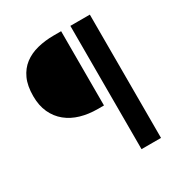

<svg xmlns="http://www.w3.org/2000/svg" viewBox="-171 -782 940 990"><g transform="rotate(-30 299.5 -287.0)"><path d="M387 80V-654H503V80ZM295 -212Q241 -212 194.5 -225.5Q148 -239 113.5 -267Q79 -295 59.5 -337Q40 -379 40 -436Q40 -497 59 -538.5Q78 -580 111.5 -605.5Q145 -631 190.5 -642.5Q236 -654 288 -654H332V-212Z"/></g></svg>

Font: Giro Sans Semibold
Style: Regular
Weight: 600
Designer: Paul D. Hunt
Foundry: Adobe Systems Incorporated
Version: Version 1.000;PS 1.0;hotconv 1.0.88;makeotf.lib2.5.647800